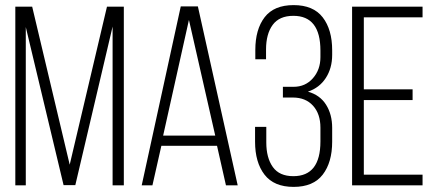

<svg xmlns="http://www.w3.org/2000/svg" viewBox="-20 -726 1710 752"><path d="M421 -622 275 -1H229L81 -620V0H40V-700H106L253 -81L399 -700H465V0H421Z M830 -155H612L577 0H535L688 -701H755L911 0H865ZM720 -648 619 -195H823Z M1281 -529V-511Q1281 -459 1256 -420.5Q1231 -382 1186 -367Q1233 -354 1257 -316Q1281 -278 1281 -225V-171Q1281 -90 1244 -42Q1207 6 1130 6Q1053 6 1016 -42Q979 -90 979 -171V-229H1023V-168Q1023 -108 1048.5 -72Q1074 -36 1129 -36Q1235 -36 1235 -172V-226Q1235 -280 1206 -312Q1177 -344 1127 -344H1088V-386H1130Q1176 -386 1205.5 -419.5Q1235 -453 1235 -502V-528Q1235 -664 1129 -664Q1074 -664 1048 -628.5Q1022 -593 1022 -532V-494H980V-530Q980 -611 1016.5 -658.5Q1053 -706 1130 -706Q1207 -706 1244 -658Q1281 -610 1281 -529Z M1405 -376H1596V-334H1405V-42H1635V0H1359V-700H1635V-658H1405Z"/></svg>

Font: Bebas Neue Book
Style: Regular
Weight: 400
Designer: Ryoichi Tsunekawa
Foundry: Ryoichi Tsunekawa
Version: Version 001.003